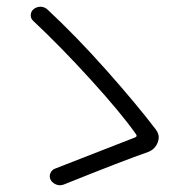

<svg xmlns="http://www.w3.org/2000/svg" viewBox="-20 -636 559 564"><path d="M437.5 -255.9Q446.3 -244.1 446.3 -232.4Q446.3 -225.6 443.4 -217.8Q435.5 -197.3 415 -189.5Q346.7 -166 167 -93.8Q161.1 -91.8 155.3 -91.8Q150.4 -91.8 145.5 -93.8Q134.8 -97.7 128.9 -107.4Q124 -117.2 127.9 -127Q131.8 -136.7 141.6 -140.6Q168.9 -151.4 377 -232.4Q383.8 -235.4 379.9 -241.2Q335.9 -303.7 248 -400.4Q160.2 -497.1 78.1 -574.2Q70.3 -581.1 70.3 -590.8Q70.3 -602.5 79.1 -609.4Q87.9 -616.2 98.6 -616.2Q99.6 -616.2 100.6 -616.2Q112.3 -615.2 120.1 -607.4Q204.1 -529.3 293 -429.2Q381.8 -329.1 437.5 -255.9Z"/></svg>

Font: Gen Jyuu Gothic P Light
Style: Regular
Weight: 200
Designer: [Source Han Sans]
Ryoko NISHIZUKA  (kana & ideographs); Paul D. Hunt (Latin, Greek & Cyrillic); Wenlong ZHANG  (bopomofo
Version: Version 1.002.20150607